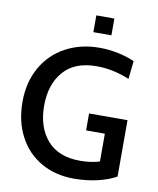

<svg xmlns="http://www.w3.org/2000/svg" viewBox="-96 -959 861 1048"><g transform="rotate(10 334.5 -435.5)"><path d="M37 -351Q37 -459 83.5 -541.5Q130 -624 213 -669Q296 -714 401 -714Q454 -714 505.5 -703Q557 -692 596 -674L585 -574Q493 -612 403 -612Q281 -612 219 -540Q157 -468 157 -351Q157 -231 219.5 -159.5Q282 -88 402 -88Q462 -88 510 -103V-257H406V-351H619V-39Q578 -15 516.5 -0.5Q455 14 385 14Q283 14 204 -31Q125 -76 81 -159Q37 -242 37 -351ZM352 -885H452V-792H352Z"/></g></svg>

Font: Cabin Medium
Style: Regular
Weight: 500
Designer: Pablo Impallari
Foundry: Pablo Impallari. http://www.impallari.com Igino Marini. http://www.ikern.com
Version: Version 2.200